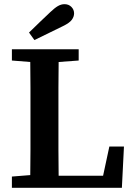

<svg xmlns="http://www.w3.org/2000/svg" viewBox="-20 -900 647 920"><path d="M119 -744Q145 -770 170.5 -794Q196 -818 221 -842Q242 -862 257.5 -871Q273 -880 289 -880Q309 -880 322 -867Q335 -854 335 -836Q335 -820 324 -805Q313 -790 282 -775Q214 -741 145 -708ZM37 -610V-664H357V-610L261 -603Q260 -542 260 -480Q260 -418 260 -356V-296Q260 -241 260 -180.5Q260 -120 261 -58H474L504 -198H574L564 0H37V-54L125 -61Q126 -122 126 -182.5Q126 -243 126 -301V-356Q126 -418 126 -480Q126 -542 125 -603Z"/></svg>

Font: Source Serif 4 SmText Semibold
Style: Regular
Weight: 600
Designer: Frank Grießhammer
Foundry: Adobe
Version: Version 4.005;hotconv 1.1.0;makeotfexe 2.6.0